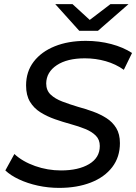

<svg xmlns="http://www.w3.org/2000/svg" viewBox="-20 -907 663 935"><path d="M268 8Q215 8 164.5 -3Q114 -14 72.5 -33.5Q31 -53 6 -77L50 -157Q90 -120 151 -98.5Q212 -77 277 -77Q362 -77 414 -108Q466 -139 466 -196Q466 -227 446.5 -246.5Q427 -266 395 -279Q363 -292 324.5 -302.5Q286 -313 247.5 -326.5Q209 -340 177 -360Q145 -380 126 -411.5Q107 -443 107 -491Q107 -558 144 -606.5Q181 -655 246.5 -681.5Q312 -708 398 -708Q463 -708 521.5 -692.5Q580 -677 623 -649L583 -567Q544 -595 495 -609Q446 -623 393 -623Q307 -623 256.5 -589.5Q206 -556 205 -501Q205 -467 226.5 -446.5Q248 -426 283.5 -412.5Q319 -399 359 -387Q396 -377 432 -364Q468 -351 498 -332Q528 -313 546 -283.5Q564 -254 564 -210Q564 -142 526.5 -93Q489 -44 422 -18Q355 8 268 8ZM366 -757 249 -887H333L417 -810L518 -887H606L457 -757Z"/></svg>

Font: Montserrat Medium
Style: Italic
Weight: 500
Italic angle: -11.3°
Designer: Julieta Ulanovsky
Foundry: Julieta Ulanovsky
Version: Version 9.000; ttfautohint (v1.8.4.7-5d5b)